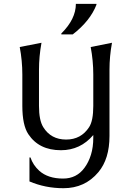

<svg xmlns="http://www.w3.org/2000/svg" viewBox="-20 -782 695 1012"><path d="M488.3 -761.7V-756.8Q455.1 -671.4 363.3 -600.6H303.2V-605.5Q379.9 -681.6 379.9 -761.7ZM301.3 9.8Q185.5 9.8 129.4 -74.7Q97.7 -122.1 97.7 -224.1V-389.2Q97.7 -461.9 84 -534.2L198.7 -556.6Q185.5 -484.9 185.5 -413.6V-223.6Q185.5 -147.9 208 -111.8Q248.5 -46.4 328.6 -46.4Q407.2 -46.4 449.7 -111.8Q471.7 -145.5 471.7 -223.6V-388.7Q471.7 -461.4 458 -534.2L570.3 -556.6Q557.1 -485.4 557.1 -414.6V-65.4Q557.1 55.7 498.5 125.5Q427.7 210 314.5 210Q219.2 210 135.3 174.3V47.9H140.6Q153.8 87.9 187 118.2Q232.9 159.2 312.5 159.2Q383.8 159.2 425.3 102.5Q447.3 72.8 459.5 33.2Q471.7 -6.3 471.7 -56.2V-70.3Q403.8 9.8 301.3 9.8Z"/></svg>

Font: Classica
Style: Book
Weight: 400
Designer: Wojciech Kalinowski "wmk69" (wmk69@o2.pl)
Foundry: Wojciech Kalinowski "wmk69" (wmk69@o2.pl)
Version: Version 2.1.1; 2021-05-14